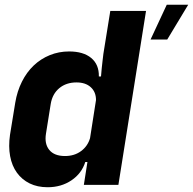

<svg xmlns="http://www.w3.org/2000/svg" viewBox="-20 -776 810 806"><path d="M22 -210 44 -345Q52 -393 72 -433Q92 -473 121.5 -501Q151 -529 189 -544.5Q227 -560 270 -560Q330 -560 363 -532.5Q396 -505 395 -455H404Q405 -472 407 -489Q409 -504 410.5 -520.5Q412 -537 414 -550L443 -730H593L477 0H332L347 -96H338Q323 -48 280 -19Q237 10 180 10Q137 10 104.5 -6Q72 -22 51 -51Q30 -80 22.5 -120.5Q15 -161 22 -210ZM253 -121Q292 -121 320 -141.5Q348 -162 358 -196L383 -356Q383 -390 361 -410Q339 -430 301 -430Q258 -430 229 -406Q200 -382 193 -340L173 -215Q166 -172 187 -146.5Q208 -121 253 -121ZM680 -756H770L682 -610H612Z"/></svg>

Font: JetBrains Mono ExtraBold
Style: Italic
Weight: 800
Designer: Philipp Nurullin, Konstantin Bulenkov
Foundry: JetBrains
Version: Version 1.000; ttfautohint (v1.8.3)